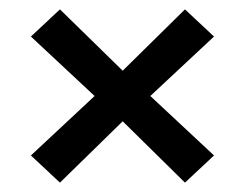

<svg xmlns="http://www.w3.org/2000/svg" viewBox="-20 -513 524 410"><path d="M46 -181 182 -308 46 -435 108 -493 242 -362 375 -493 437 -435 301 -308 437 -181 375 -123 242 -254 108 -123Z"/></svg>

Font: Athiti SemiBold
Style: Regular
Weight: 600
Designer: CadsonDemak Team
Foundry: CadsonDemak
Version: Version 1.033